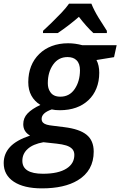

<svg xmlns="http://www.w3.org/2000/svg" viewBox="-71 -786 655 1046"><path d="M157.2 240.2Q59.1 240.2 4.2 203.9Q-50.8 167.5 -50.8 102.5Q-50.8 51.8 -16.4 14.6Q18.1 -22.5 92.8 -47.4Q55.7 -68.4 55.7 -109.4Q55.7 -143.1 78.9 -167.7Q102.1 -192.4 148.9 -214.4Q117.2 -233.9 100.1 -264.9Q83 -295.9 83 -338.4Q83.5 -434.1 143.1 -492.2Q171.4 -520 211.4 -535.2Q251.5 -550.3 300.3 -550.3Q338.4 -550.3 377.9 -539.6H564.5L550.3 -474.6L454.6 -459Q469.7 -430.2 469.7 -389.6Q469.7 -342.8 454.3 -304.7Q439 -266.6 410.6 -240.2Q353 -186 255.9 -185.5Q228 -185.5 210.9 -189.9Q155.8 -170.9 155.8 -138.2Q155.8 -125.5 163.6 -117.7Q170.4 -110.8 183.8 -106.9Q197.3 -103 216.8 -101.1L279.3 -93.3Q362.8 -83 401.1 -51.5Q439.5 -20 439.5 40Q439.5 144 352.5 196.3Q279.8 240.2 157.2 240.2ZM257.8 -259.3Q307.6 -259.3 335.9 -301Q364.3 -342.8 364.7 -402.8Q364.7 -439.5 346.2 -457.5Q329.1 -475.1 296.9 -475.1Q247.1 -475.1 218.3 -433.8Q189.5 -392.6 189.5 -333Q189.5 -304.2 202.1 -286.1Q218.3 -259.3 257.8 -259.3ZM163.1 160.6Q247.6 160.6 292 131.8Q334 105 334 57.6Q334 37.1 321.3 24.4Q309.6 12.7 289.1 6.3Q268.6 0 237.8 -3.4L165.5 -11.2Q108.9 -1 79.8 25.4Q50.8 51.8 50.8 89.8Q50.8 160.6 163.1 160.6ZM163.1 -606 163.6 -618.2Q182.1 -635.3 209.5 -661.6Q236.8 -688 263.2 -715.8Q289.6 -743.7 305.2 -766.1H426.8Q441.4 -729.5 466.6 -688.5Q491.7 -647.5 511.2 -618.2V-606H437.5Q419.9 -622.1 398.4 -646.2Q377 -670.4 358.9 -694.3Q329.6 -668.9 300.5 -646.7Q271.5 -624.5 243.7 -606Z"/></svg>

Font: Open Sans SemiBold
Style: Italic
Weight: 600
Italic angle: -12°
Designer: Monotype Design Team
Foundry: Monotype Imaging Inc.
Version: Version 3.003; ttfautohint (v1.8.4)